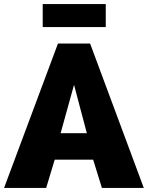

<svg xmlns="http://www.w3.org/2000/svg" viewBox="-28 -924 727 944"><path d="M-8 0 257 -710H415L679 0H473L430 -139H241L199 0ZM336 -507 270 -269H399ZM182 -791V-904H492V-791Z"/></svg>

Font: Raleway
Style: Heavy
Weight: 900
Designer: Matt McInerney, Pablo Impallari, Rodrigo Fuenzalida
Foundry: Matt McInerney, Pablo Impallari, Rodrigo Fuenzalida
Version: Version 2.001; ttfautohint (v0.8) -G 200 -r 50